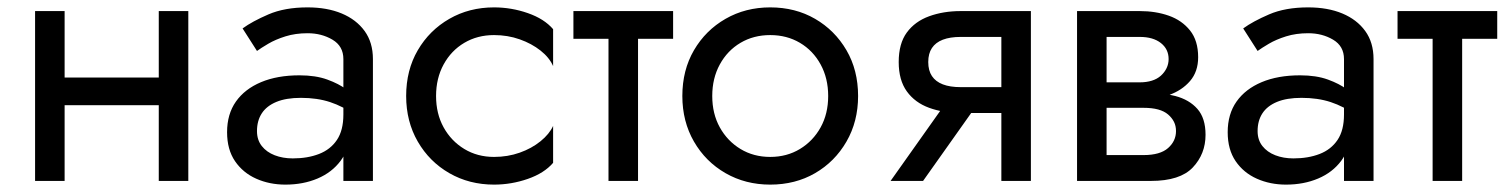

<svg xmlns="http://www.w3.org/2000/svg" viewBox="-20 -490 4080 520"><path d="M122 -205H462V-280H122ZM410 -460V0H490V-460ZM75 -460V0H155V-460Z M676 -135Q676 -163 689 -183Q702 -203 728.5 -214Q755 -225 795 -225Q839 -225 874 -213.5Q909 -202 943 -178V-225Q936 -234 917 -248.5Q898 -263 866.5 -274.5Q835 -286 791 -286Q731 -286 687 -267.5Q643 -249 619 -215Q595 -181 595 -132Q595 -85 616.5 -53.5Q638 -22 674 -6Q710 10 753 10Q801 10 840 -6.5Q879 -23 902.5 -54.5Q926 -86 926 -130L910 -180Q910 -137 892.5 -111Q875 -85 844 -73Q813 -61 773 -61Q746 -61 724 -69.5Q702 -78 689 -94.5Q676 -111 676 -135ZM676 -352Q687 -360 706.5 -371.5Q726 -383 753 -391.5Q780 -400 813 -400Q851 -400 880.5 -382.5Q910 -365 910 -330V0H990V-330Q990 -375 967.5 -406Q945 -437 905.5 -453.5Q866 -470 813 -470Q751 -470 707 -451Q663 -432 637 -413Z M1161 -230Q1161 -278 1181.5 -315.5Q1202 -353 1237.5 -374Q1273 -395 1318 -395Q1355 -395 1387.5 -383.5Q1420 -372 1444 -353Q1468 -334 1478 -311V-411Q1454 -439 1409.5 -454.5Q1365 -470 1318 -470Q1251 -470 1197 -439Q1143 -408 1111.5 -354Q1080 -300 1080 -230Q1080 -161 1111.5 -106.5Q1143 -52 1197 -21Q1251 10 1318 10Q1365 10 1409.5 -5.5Q1454 -21 1478 -49V-149Q1468 -127 1444 -107.5Q1420 -88 1387.5 -76.5Q1355 -65 1318 -65Q1273 -65 1237.5 -86.5Q1202 -108 1181.5 -145Q1161 -182 1161 -230Z M1533 -460V-385H1803V-460ZM1628 -440V0H1708V-440Z M1828 -230Q1828 -161 1859.5 -106.5Q1891 -52 1945 -21Q1999 10 2066 10Q2134 10 2187.5 -21Q2241 -52 2272.5 -106.5Q2304 -161 2304 -230Q2304 -300 2272.5 -354Q2241 -408 2187.5 -439Q2134 -470 2066 -470Q1999 -470 1945 -439Q1891 -408 1859.5 -354Q1828 -300 1828 -230ZM1909 -230Q1909 -278 1929.5 -315.5Q1950 -353 1985.5 -374Q2021 -395 2066 -395Q2111 -395 2146.5 -374Q2182 -353 2202.5 -315.5Q2223 -278 2223 -230Q2223 -182 2202.5 -145Q2182 -108 2146.5 -86.5Q2111 -65 2066 -65Q2021 -65 1985.5 -86.5Q1950 -108 1929.5 -145Q1909 -182 1909 -230Z M2480 0 2650 -240H2562L2392 0ZM2772 0V-460H2692V0ZM2725 -254H2582Q2553 -254 2533.5 -261.5Q2514 -269 2504 -284Q2494 -299 2494 -322Q2494 -345 2504 -360Q2514 -375 2533.5 -382.5Q2553 -390 2582 -390H2725V-460H2582Q2535 -460 2496.5 -446Q2458 -432 2436 -402Q2414 -372 2414 -322Q2414 -273 2436 -242.5Q2458 -212 2496.5 -198Q2535 -184 2582 -184H2725Z M2944 -240V-198H3077Q3100 -198 3116.5 -193.5Q3133 -189 3143.5 -180Q3154 -171 3159.5 -160Q3165 -149 3165 -135Q3165 -108 3143.5 -89Q3122 -70 3077 -70H2944V0H3097Q3176 0 3210.5 -36.5Q3245 -73 3245 -125Q3245 -170 3223 -195Q3201 -220 3163 -230Q3125 -240 3077 -240ZM2944 -220H3067Q3110 -220 3145.5 -232.5Q3181 -245 3203 -270.5Q3225 -296 3225 -335Q3225 -380 3203 -407.5Q3181 -435 3145.5 -447.5Q3110 -460 3067 -460H2944V-390H3067Q3103 -390 3124 -373.5Q3145 -357 3145 -330Q3145 -317 3139.5 -305.5Q3134 -294 3124 -285Q3114 -276 3099.5 -271.5Q3085 -267 3067 -267H2944ZM2897 -460V0H2977V-460Z M3386 -135Q3386 -163 3399 -183Q3412 -203 3438.5 -214Q3465 -225 3505 -225Q3549 -225 3584 -213.5Q3619 -202 3653 -178V-225Q3646 -234 3627 -248.5Q3608 -263 3576.5 -274.5Q3545 -286 3501 -286Q3441 -286 3397 -267.5Q3353 -249 3329 -215Q3305 -181 3305 -132Q3305 -85 3326.5 -53.5Q3348 -22 3384 -6Q3420 10 3463 10Q3511 10 3550 -6.5Q3589 -23 3612.5 -54.5Q3636 -86 3636 -130L3620 -180Q3620 -137 3602.5 -111Q3585 -85 3554 -73Q3523 -61 3483 -61Q3456 -61 3434 -69.5Q3412 -78 3399 -94.5Q3386 -111 3386 -135ZM3386 -352Q3397 -360 3416.5 -371.5Q3436 -383 3463 -391.5Q3490 -400 3523 -400Q3561 -400 3590.5 -382.5Q3620 -365 3620 -330V0H3700V-330Q3700 -375 3677.5 -406Q3655 -437 3615.5 -453.5Q3576 -470 3523 -470Q3461 -470 3417 -451Q3373 -432 3347 -413Z M3765 -460V-385H4035V-460ZM3860 -440V0H3940V-440Z"/></svg>

Font: Glinicke Jost Regular
Style: Regular
Weight: 400
Version: Version 3.710